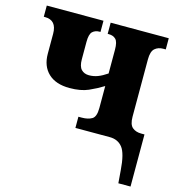

<svg xmlns="http://www.w3.org/2000/svg" viewBox="-110 -630 855 929"><g transform="rotate(15 318.0 -165.5)"><path d="M562 142Q556 58 533 29Q510 0 469 0H297V-56H314Q345 -56 364.5 -67.5Q384 -79 384 -123V-233Q350 -212 312.5 -195.5Q275 -179 219 -179Q150 -179 112.5 -214.5Q75 -250 75 -312V-412Q75 -480 16 -480H10V-536H294V-480H289Q268 -480 254.5 -467.5Q241 -455 241 -416V-329Q241 -293 255.5 -278Q270 -263 294 -263Q317 -263 338 -271Q359 -279 384 -296V-415Q384 -454 371 -467Q358 -480 336 -480H330V-536H621V-480H608Q583 -480 566.5 -465.5Q550 -451 550 -411V-124Q550 -85 567 -70.5Q584 -56 611 -56H628V205H567Z"/></g></svg>

Font: Noto Serif SemiCondensed ExtraBold
Style: Regular
Weight: 800
Width: 4
Designer: Monotype Design Team
Foundry: Monotype Imaging Inc.
Version: Version 2.015